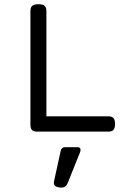

<svg xmlns="http://www.w3.org/2000/svg" viewBox="-20 -604 640 881"><path d="M507.8 -35.2Q507.8 -16.1 500.7 -8.1Q493.7 0 477.1 0H150.4Q133.3 0 126.5 -7.6Q119.6 -15.1 119.6 -33.2V-552.7Q119.6 -569.8 127.7 -577.1Q135.7 -584.5 155.8 -584.5H156.7Q176.8 -584.5 184.8 -577.1Q192.9 -569.8 192.9 -552.7V-70.3H477.1Q493.7 -70.3 500.7 -62.3Q507.8 -54.2 507.8 -35.2ZM349.6 84Q349.6 89.8 346.7 96.2L289.6 238.3Q282.2 256.8 260.7 256.8Q255.4 256.8 252.4 256.3Q227.1 252.9 227.1 234.9Q227.1 232.9 228 227.1L258.8 86.9Q262.7 71.3 279.3 71.3H335.9Q349.6 71.3 349.6 84Z"/></svg>

Font: Courier Prime Sans
Style: Regular
Weight: 400
Designer: Alan Dague-Greene
Foundry: Quote-Unquote Apps
Version: Version 3.020